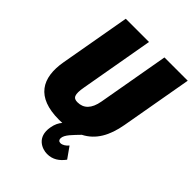

<svg xmlns="http://www.w3.org/2000/svg" viewBox="-280 -920 1287 1287"><g transform="rotate(45 363.0 -277.0)"><path d="M505.4 -784.2 416 -276.9C401.9 -195.8 362.8 -159.2 305.2 -159.2C265.1 -159.2 252.4 -181.2 267.1 -262.2L358.9 -784.2H138.7L50.3 -283.7C19 -106 85.4 11.2 300.8 11.2C311.5 11.2 321.8 10.7 331.5 10.3C314.9 29.3 302.2 54.2 296.4 88.9C276.9 198.7 359.9 230 406.7 230C459.5 230 497.6 203.6 528.8 161.6L473.1 83C458.5 101.1 437.5 115.2 418.5 115.2C403.3 115.2 396 106 396 91.8C396 56.6 440.4 16.6 480.5 -25.9C568.4 -70.8 615.2 -155.8 636.2 -274.4L726.1 -784.2Z"/></g></svg>

Font: Decalotype Black Italic
Style: Regular
Weight: 900
Italic angle: -10°
Designer: Alfredo Marco Pradil
Foundry: Alfredo Marco Pradil
Version: Version 1.0